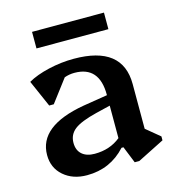

<svg xmlns="http://www.w3.org/2000/svg" viewBox="-102 -751 779 851"><g transform="rotate(-15 287.0 -325.5)"><path d="M194 13Q129 13 87 -23.5Q45 -60 45 -119Q45 -252 258 -289L370 -307V-309Q370 -440 256 -440Q232 -440 210 -432L132 -329H111L57 -452Q95 -474 153 -487.5Q211 -501 269 -501Q493 -501 493 -325V-120L556 -68V-50L433 12H412L381 -65H372Q301 13 194 13ZM172 -141Q172 -107 193 -88.5Q214 -70 251 -70Q321 -70 370 -110V-259L304 -243Q231 -225 201.5 -202Q172 -179 172 -141ZM122 -588V-664H452V-588Z"/></g></svg>

Font: Platypi Medium
Style: Regular
Weight: 500
Designer: David Sargent
Foundry: Bolt Cutter Type
Version: Version 1.200; ttfautohint (v1.8.4.7-5d5b)